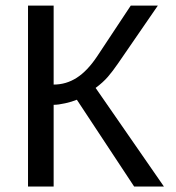

<svg xmlns="http://www.w3.org/2000/svg" viewBox="-20 -679 640 699"><path d="M82 -658.7H175.3V-371.1Q220.7 -371.1 259.3 -395.8Q297.9 -420.4 333.5 -473.6L456.1 -658.7H554.7L410.2 -448.7Q390.1 -419.4 372.6 -399.2Q355 -378.9 328.1 -358.9L576.7 0H468.3L259.8 -315.9Q242.2 -308.6 217.3 -303Q192.4 -297.4 175.3 -297.4V0H82Z"/></svg>

Font: Cousine
Style: Regular
Weight: 400
Monospace: yes
Designer: Steve Matteson
Foundry: Monotype Imaging Inc.
Version: Version 1.21